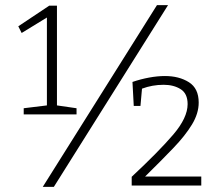

<svg xmlns="http://www.w3.org/2000/svg" viewBox="-20 -720 862 745"><path d="M277 -300V-276H72V-300L162 -311V-652L64 -592L51 -618L171 -698H201V-311ZM146 5 589 -700H632L189 5ZM491 0V-34Q596 -132 652 -197.5Q708 -263 708 -316Q708 -357 681 -374Q654 -391 615 -391Q571 -391 531 -376L525 -309H499L494 -402Q526 -413 558.5 -419Q591 -425 620 -425Q675 -425 713 -401Q751 -377 751 -322Q751 -280 725 -237Q699 -194 652.5 -145.5Q606 -97 543 -35H761V0Z"/></svg>

Font: Bitter Light
Style: Regular
Weight: 300
Designer: Sol Matas, and Bitter project Authors
Foundry: Sol Matas
Version: Version 2.001